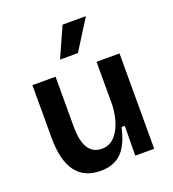

<svg xmlns="http://www.w3.org/2000/svg" viewBox="-140 -870 892 990"><g transform="rotate(-20 306.0 -375.0)"><path d="M245 13Q63 13 63 -234V-523H190V-249Q190 -92 289 -92Q327 -92 354 -117.5Q381 -143 396.5 -186.5Q412 -230 415 -284V-523H541V0H437L439 -163H421Q401 -70 358.5 -28.5Q316 13 245 13ZM340 -598H242L316 -763H444Z"/></g></svg>

Font: Bricolage Grotesque 12pt SemiBold
Style: Regular
Weight: 600
Designer: Mathieu Triay
Foundry: Atelier Triay
Version: Version 1.001; ttfautohint (v1.8.4.7-5d5b);gftools[0.9.33.de